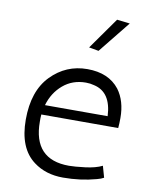

<svg xmlns="http://www.w3.org/2000/svg" viewBox="-85 -812 685 878"><g transform="rotate(10 258.0 -373.0)"><path d="M478 -263Q480 -285 480 -310Q480 -389 442 -440Q392 -504 293 -504Q194 -504 124.5 -432.5Q55 -361 55 -228Q55 -95 132 -38Q188 4 268.5 4Q349 4 422 -16Q442 -21 454 -28L439 -81Q409 -66 360.5 -60Q312 -54 286 -54Q120 -54 120 -230V-246Q120 -255 121 -263ZM130 -308Q147 -367 191 -404.5Q235 -442 297 -442Q317 -442 335 -437Q416 -419 421 -308ZM447 -743 328 -595 283 -603 387 -750Z"/></g></svg>

Font: Antic
Style: Regular
Weight: 400
Version: Version 1.0002